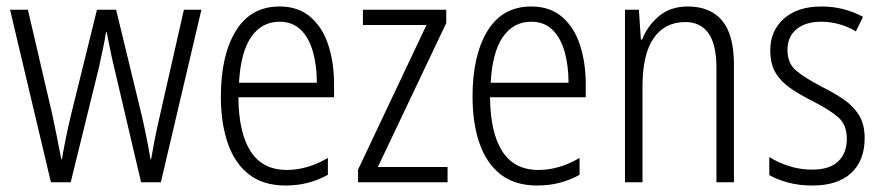

<svg xmlns="http://www.w3.org/2000/svg" viewBox="-20 -562 2722 592"><path d="M332 -354Q325 -382 319.5 -410Q314 -438 309 -463H307Q303 -438 297 -409.5Q291 -381 285 -354L198 0H137L11 -532H66L141 -210Q149 -172 156 -137.5Q163 -103 169 -71H171Q175 -97 182.5 -133.5Q190 -170 199 -208L279 -532H338L417 -206Q424 -176 431 -141.5Q438 -107 444 -71H446Q451 -100 456 -126.5Q461 -153 469 -188L547 -532H601L476 0H415Z M842 -542Q900 -542 937.5 -509.5Q975 -477 992.5 -422.5Q1010 -368 1010 -303V-262H715Q716 -152 753 -95Q790 -38 864 -38Q928 -38 991 -75V-23Q962 -7 930 1.5Q898 10 860 10Q792 10 748 -24Q704 -58 682.5 -120Q661 -182 661 -264Q661 -391 707 -466.5Q753 -542 842 -542ZM842 -495Q787 -495 754.5 -448Q722 -401 717 -307H957Q957 -359 945 -402Q933 -445 907.5 -470Q882 -495 842 -495Z M1360 0H1084V-39L1295 -485H1099V-532H1356V-491L1145 -47H1360Z M1618 -542Q1676 -542 1713.5 -509.5Q1751 -477 1768.5 -422.5Q1786 -368 1786 -303V-262H1491Q1492 -152 1529 -95Q1566 -38 1640 -38Q1704 -38 1767 -75V-23Q1738 -7 1706 1.5Q1674 10 1636 10Q1568 10 1524 -24Q1480 -58 1458.5 -120Q1437 -182 1437 -264Q1437 -391 1483 -466.5Q1529 -542 1618 -542ZM1618 -495Q1563 -495 1530.5 -448Q1498 -401 1493 -307H1733Q1733 -359 1721 -402Q1709 -445 1683.5 -470Q1658 -495 1618 -495Z M2101 -542Q2170 -542 2206.5 -498.5Q2243 -455 2243 -363V0H2189V-353Q2189 -425 2164.5 -459.5Q2140 -494 2093 -494Q2030 -494 1995.5 -444.5Q1961 -395 1961 -294V0H1907V-532H1950L1956 -440H1960Q1976 -482 2011.5 -512Q2047 -542 2101 -542Z M2646 -136Q2646 -67 2604.5 -28.5Q2563 10 2485 10Q2442 10 2408.5 0.5Q2375 -9 2352 -22V-78Q2378 -61 2412.5 -50Q2447 -39 2484 -39Q2538 -39 2564.5 -64.5Q2591 -90 2591 -134Q2591 -177 2565 -200Q2539 -223 2486 -250Q2448 -269 2418.5 -289Q2389 -309 2372 -336.5Q2355 -364 2355 -407Q2355 -467 2397 -504.5Q2439 -542 2513 -542Q2549 -542 2581.5 -533.5Q2614 -525 2641 -510L2619 -465Q2597 -479 2569 -487Q2541 -495 2512 -495Q2464 -495 2436 -472Q2408 -449 2408 -408Q2408 -367 2434.5 -344.5Q2461 -322 2515 -294Q2553 -275 2582 -255Q2611 -235 2628.5 -207Q2646 -179 2646 -136Z"/></svg>

Font: Noto Sans Lao Condensed Light
Style: Regular
Weight: 300
Width: 3
Designer: Monotype Design Team
Foundry: Monotype Imaging Inc.
Version: Version 2.003; ttfautohint (v1.8.4.7-5d5b)